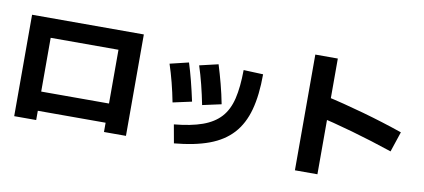

<svg xmlns="http://www.w3.org/2000/svg" viewBox="-76 -1074 3153 1428"><g transform="rotate(10 1500.0 -360.0)"><path d="M78 43V-723H922V43H756V-27H244V43ZM244 -172H756V-578H244Z M1258 -103Q1386 -115 1471 -145.5Q1556 -176 1606 -231Q1656 -286 1677 -374Q1698 -462 1699 -591L1847 -585Q1847 -428 1816.5 -316Q1786 -204 1719.5 -131Q1653 -58 1545.5 -18Q1438 22 1283 36ZM1220 -262Q1206 -335 1187.5 -407Q1169 -479 1148 -542L1289 -576Q1308 -517 1326.5 -444.5Q1345 -372 1362 -293ZM1440 -281Q1425 -357 1406.5 -430.5Q1388 -504 1367 -568L1508 -601Q1529 -534 1548.5 -459.5Q1568 -385 1582 -312Z M2880 -185Q2723 -238 2571.5 -281Q2420 -324 2287 -354L2329 -508Q2474 -476 2630 -432Q2786 -388 2931 -338ZM2204 77V-797H2374V77Z"/></g></svg>

Font: M PLUS 2 Thin ExtraBold
Style: Regular
Weight: 800
Version: Version 1.001